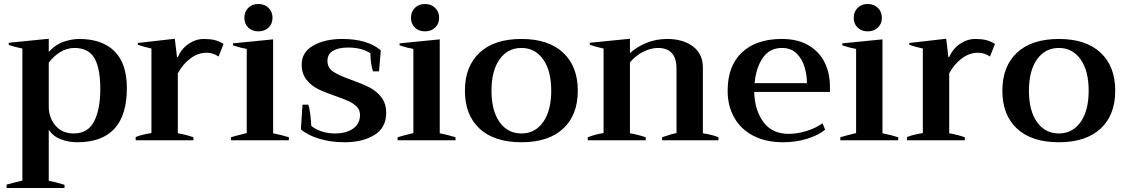

<svg xmlns="http://www.w3.org/2000/svg" viewBox="-20 -702 5626 961"><path d="M13 222Q48 212 92 202V-459Q49 -468 24 -477V-488L224 -508V-442Q257 -479 298.5 -493Q340 -507 376 -507Q491 -507 553 -445.5Q615 -384 615 -261Q615 10 366 10Q323 10 284 -5Q245 -20 224 -53V203Q255 208 303 223V239H13ZM482 -256Q482 -360 452.5 -411Q423 -462 352 -462Q315 -462 281 -441Q247 -420 224 -388V-170Q224 -113 257.5 -73.5Q291 -34 349 -34Q420 -34 451 -94.5Q482 -155 482 -256Z M659 -16Q687 -28 738 -36V-459Q694 -469 670 -478V-487L855 -508L866 -416H870Q888 -458 924 -482.5Q960 -507 1001 -507Q1031 -507 1054 -501.5Q1077 -496 1099 -482L1074 -419Q1046 -438 1015 -438Q971 -438 933 -409.5Q895 -381 870 -335V-35Q911 -28 948 -15V0H659Z M1203 -613Q1203 -643 1222.5 -662.5Q1242 -682 1273 -682Q1304 -682 1324 -662.5Q1344 -643 1344 -613Q1344 -583 1324 -564Q1304 -545 1273 -545Q1242 -545 1222.5 -564Q1203 -583 1203 -613ZM1136 -15Q1154 -21 1215 -36V-457Q1185 -462 1146 -475V-485L1347 -505V-35Q1391 -26 1426 -15V0H1136Z M1486 -55 1494 -178H1523Q1529 -162 1533 -130Q1537 -98 1538 -72Q1558 -55 1589 -44.5Q1620 -34 1657 -34Q1713 -34 1747.5 -58.5Q1782 -83 1782 -127Q1782 -151 1766 -167.5Q1750 -184 1726.5 -195Q1703 -206 1660 -221Q1607 -239 1572.5 -256Q1538 -273 1514 -303Q1490 -333 1490 -379Q1490 -441 1548 -474Q1606 -507 1693 -507Q1819 -507 1886 -450L1877 -345H1847Q1841 -361 1837.5 -386Q1834 -411 1834 -435Q1792 -464 1721 -464Q1675 -464 1647 -448Q1619 -432 1619 -397Q1619 -362 1649 -342.5Q1679 -323 1742 -301Q1797 -281 1831 -263.5Q1865 -246 1889 -215Q1913 -184 1913 -137Q1913 -63 1854 -26.5Q1795 10 1705 10Q1635 10 1576.5 -8Q1518 -26 1486 -55Z M2037 -613Q2037 -643 2056.5 -662.5Q2076 -682 2107 -682Q2138 -682 2158 -662.5Q2178 -643 2178 -613Q2178 -583 2158 -564Q2138 -545 2107 -545Q2076 -545 2056.5 -564Q2037 -583 2037 -613ZM1970 -15Q1988 -21 2049 -36V-457Q2019 -462 1980 -475V-485L2181 -505V-35Q2225 -26 2260 -15V0H1970Z M2307 -248Q2307 -370 2380.5 -438.5Q2454 -507 2590 -507Q2725 -507 2798.5 -438.5Q2872 -370 2872 -248Q2872 -126 2798.5 -58Q2725 10 2590 10Q2454 10 2380.5 -58Q2307 -126 2307 -248ZM2739 -248Q2739 -348 2698.5 -405Q2658 -462 2590 -462Q2521 -462 2480.5 -405Q2440 -348 2440 -248Q2440 -148 2480.5 -91Q2521 -34 2590 -34Q2658 -34 2698.5 -91Q2739 -148 2739 -248Z M3576 -15V0H3294V-15Q3339 -31 3366 -36V-359Q3366 -462 3273 -462Q3240 -462 3202.5 -444.5Q3165 -427 3133 -390V-35Q3174 -28 3212 -15V0H2922V-15Q2964 -31 3001 -36V-459Q2960 -468 2932 -478V-488L3133 -508V-436Q3168 -468 3216 -487.5Q3264 -507 3319 -507Q3399 -507 3448.5 -469.5Q3498 -432 3498 -365V-35Q3548 -27 3576 -15Z M4134 -242H3755Q3757 -152 3800.5 -92Q3844 -32 3928 -32Q3969 -32 4015.5 -46Q4062 -60 4097 -85L4110 -53Q4078 -26 4021.5 -8Q3965 10 3899 10Q3814 10 3751.5 -22Q3689 -54 3655.5 -112.5Q3622 -171 3622 -248Q3622 -372 3693.5 -439.5Q3765 -507 3893 -507Q3974 -507 4028 -474.5Q4082 -442 4108 -388.5Q4134 -335 4134 -269ZM4019 -286Q4019 -326 4007 -366.5Q3995 -407 3967 -434.5Q3939 -462 3894 -462Q3832 -462 3798 -412.5Q3764 -363 3757 -286Z M4253 -613Q4253 -643 4272.5 -662.5Q4292 -682 4323 -682Q4354 -682 4374 -662.5Q4394 -643 4394 -613Q4394 -583 4374 -564Q4354 -545 4323 -545Q4292 -545 4272.5 -564Q4253 -583 4253 -613ZM4186 -15Q4204 -21 4265 -36V-457Q4235 -462 4196 -475V-485L4397 -505V-35Q4441 -26 4476 -15V0H4186Z M4520 -16Q4548 -28 4599 -36V-459Q4555 -469 4531 -478V-487L4716 -508L4727 -416H4731Q4749 -458 4785 -482.5Q4821 -507 4862 -507Q4892 -507 4915 -501.5Q4938 -496 4960 -482L4935 -419Q4907 -438 4876 -438Q4832 -438 4794 -409.5Q4756 -381 4731 -335V-35Q4772 -28 4809 -15V0H4520Z M4997 -248Q4997 -370 5070.5 -438.5Q5144 -507 5280 -507Q5415 -507 5488.5 -438.5Q5562 -370 5562 -248Q5562 -126 5488.5 -58Q5415 10 5280 10Q5144 10 5070.5 -58Q4997 -126 4997 -248ZM5429 -248Q5429 -348 5388.5 -405Q5348 -462 5280 -462Q5211 -462 5170.5 -405Q5130 -348 5130 -248Q5130 -148 5170.5 -91Q5211 -34 5280 -34Q5348 -34 5388.5 -91Q5429 -148 5429 -248Z"/></svg>

Font: Trirong SemiBold
Style: Regular
Weight: 600
Designer: Katatrad Team
Foundry: CadsonDemak
Version: Version 1.000